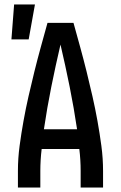

<svg xmlns="http://www.w3.org/2000/svg" viewBox="-20 -837 540 857"><path d="M60 0V-74Q60 -130 67.5 -186Q75 -242 85 -297.5Q95 -353 107.5 -408Q120 -463 133.5 -517.5Q147 -572 162 -626.5Q177 -681 192 -735H308Q323 -681 338 -626.5Q353 -572 366.5 -517.5Q380 -463 392.5 -408Q405 -353 415 -297.5Q425 -242 432.5 -186Q440 -130 440 -73V0H340V-74Q340 -98 338.5 -123Q337 -148 334 -172H166Q163 -148 161.5 -123Q160 -98 160 -74V0ZM176 -260H324Q310 -355 291 -449.5Q272 -544 250 -638Q228 -544 209 -449.5Q190 -355 176 -260ZM31 -661 43 -817H136L108 -661Z"/></svg>

Font: Iosevka Term Curly Semibold
Style: Regular
Weight: 600
Designer: Belleve Invis
Foundry: Belleve Invis
Version: Version 32.3.0